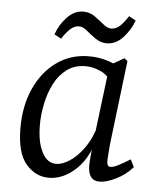

<svg xmlns="http://www.w3.org/2000/svg" viewBox="-46 -613 548 663"><g transform="rotate(5 228.0 -282.0)"><path d="M147 9Q101 9 68 -29.5Q35 -68 35 -155Q35 -231 62 -291Q89 -351 137.5 -386Q186 -421 250 -421Q279 -421 305 -414Q331 -407 354 -395L339 -329Q321 -361 294 -373.5Q267 -386 241 -386Q204 -386 177 -366.5Q150 -347 133.5 -315Q117 -283 109 -245Q101 -207 101 -170Q101 -112 119 -76.5Q137 -41 168 -41Q189 -41 214 -57Q239 -73 261 -102.5Q283 -132 296 -171L307 -164Q288 -77 243 -34Q198 9 147 9ZM323 7Q303 7 293 -6Q283 -19 283 -47Q283 -58 284.5 -74Q286 -90 289 -121L323 -397L372 -425L383 -416L348 -125Q347 -112 345.5 -94Q344 -76 344 -66Q344 -47 356 -47Q366 -47 382 -55Q398 -63 424 -79L437 -53Q412 -25 379 -9Q346 7 323 7ZM306 -471Q285 -471 267 -483.5Q249 -496 234.5 -508.5Q220 -521 206 -521Q190 -521 175.5 -507.5Q161 -494 148 -473L124 -486Q135 -519 160 -546Q185 -573 217 -573Q239 -573 256.5 -560.5Q274 -548 289 -535.5Q304 -523 317 -523Q334 -523 348 -536.5Q362 -550 375 -571L399 -558Q388 -526 363 -498.5Q338 -471 306 -471Z"/></g></svg>

Font: Yrsa Light
Style: Italic
Weight: 300
Italic angle: -7.10001°
Designer: Anna Giedrys (Yrsa+Rasa design), David Brezina (Yrsa art-direction, Rasa art-direction, design)
Foundry: Rosetta Type Foundry
Version: Version 2.004